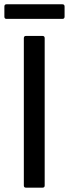

<svg xmlns="http://www.w3.org/2000/svg" viewBox="-28 -866 318 886"><path d="M168 0H91.8Q82 0 82 -9.8V-689.9Q82 -700.2 91.8 -700.2H168Q178.2 -700.2 178.2 -689.9V-9.8Q178.2 0 168 0ZM259.8 -778.8H2Q-7.8 -778.8 -7.8 -789.1V-835.9Q-7.8 -846.2 2 -846.2H259.8Q270 -846.2 270 -835.9V-789.1Q270 -778.8 259.8 -778.8Z"/></svg>

Font: Gruenseis Font Medium
Style: Regular
Weight: 500
Designer: Jeremy Tribby
Foundry: Tribby Type
Version: Version 1.408;Glyphs 3.1.2 (3151)